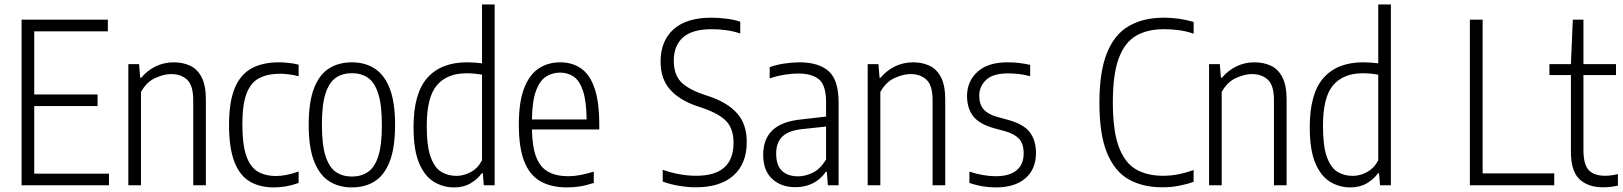

<svg xmlns="http://www.w3.org/2000/svg" viewBox="-20 -828 7254 858"><path d="M76.5 0V-740H462V-688H133V-406H416V-354H133V-52H467V0Z M553.5 0V-541.5H601.5L606.5 -480.5H611Q638 -513 675.2 -531.2Q712.5 -549.5 756.5 -549.5Q797.5 -549.5 830 -534.2Q862.5 -519 881.2 -482.5Q900 -446 900 -383V0H843.5V-380Q843.5 -446.5 816.2 -471.8Q789 -497 744.5 -497Q713 -497 674 -479.5Q635 -462 610 -417V0Z M1204 9.5Q1139.5 9.5 1094.8 -17.8Q1050 -45 1026.8 -106.5Q1003.5 -168 1003.5 -270.5Q1003.5 -373.5 1029.2 -434.8Q1055 -496 1104.8 -522.8Q1154.5 -549.5 1226 -549.5Q1247 -549.5 1269.8 -547Q1292.5 -544.5 1314.5 -539V-487.5Q1291 -493.5 1269.5 -496Q1248 -498.5 1233.5 -498.5Q1175.5 -498.5 1137.8 -478.5Q1100 -458.5 1081.5 -409.2Q1063 -360 1063 -272.5Q1063 -184 1080 -133.5Q1097 -83 1130.5 -62.2Q1164 -41.5 1213.5 -41.5Q1234.5 -41.5 1259.5 -46.2Q1284.5 -51 1314.5 -61.5V-10.5Q1285.5 0 1258 4.8Q1230.5 9.5 1204 9.5Z M1552.5 9.5Q1494 9.5 1450.8 -18.2Q1407.5 -46 1383.5 -107.5Q1359.5 -169 1359.5 -270Q1359.5 -371.5 1383 -433Q1406.5 -494.5 1450 -522Q1493.5 -549.5 1552.5 -549.5Q1611 -549.5 1654.2 -521.8Q1697.5 -494 1721.5 -432.8Q1745.5 -371.5 1745.5 -270.5Q1745.5 -169 1722 -107.5Q1698.5 -46 1655.2 -18.2Q1612 9.5 1552.5 9.5ZM1552.5 -39Q1593.5 -39 1623.8 -59.2Q1654 -79.5 1670.2 -129.2Q1686.5 -179 1686.5 -268.5Q1686.5 -359.5 1670 -410.2Q1653.5 -461 1623.5 -481Q1593.5 -501 1552.5 -501Q1511.5 -501 1481.5 -481Q1451.5 -461 1435 -411.2Q1418.5 -361.5 1418.5 -272Q1418.5 -181 1434.8 -130.5Q1451 -80 1481.2 -59.5Q1511.5 -39 1552.5 -39Z M2009.5 9.5Q1961 9.5 1919.8 -15Q1878.5 -39.5 1853.2 -98.2Q1828 -157 1828 -259.5Q1828 -410.5 1889.5 -480Q1951 -549.5 2067 -549.5Q2099 -549.5 2134 -545V-808H2190.5V0H2142L2137.5 -54H2133Q2115 -28 2083.5 -9.2Q2052 9.5 2009.5 9.5ZM2019.5 -42Q2052.5 -42 2084.5 -59.5Q2116.5 -77 2134 -112V-494Q2102 -500.5 2064 -500.5Q1978.5 -500.5 1932.8 -447.5Q1887 -394.5 1887 -265.5Q1887 -174 1904.8 -125.8Q1922.5 -77.5 1952.5 -59.8Q1982.5 -42 2019.5 -42Z M2514.5 9.5Q2443.5 9.5 2395.2 -17.8Q2347 -45 2322.8 -106.5Q2298.5 -168 2298.5 -271Q2298.5 -372.5 2322.2 -433.8Q2346 -495 2387.5 -522.2Q2429 -549.5 2483 -549.5Q2537 -549.5 2576.2 -522.5Q2615.5 -495.5 2636.8 -434.2Q2658 -373 2658 -270.5V-249.5H2357Q2358.5 -170 2376.8 -124.5Q2395 -79 2430.8 -59.8Q2466.5 -40.5 2519.5 -40.5Q2567.5 -40.5 2633.5 -61V-10.5Q2600 0.5 2571.2 5Q2542.5 9.5 2514.5 9.5ZM2483 -503.5Q2448 -503.5 2420 -485.5Q2392 -467.5 2375.2 -422Q2358.5 -376.5 2357 -294H2601.5Q2600.5 -376.5 2585.2 -422Q2570 -467.5 2543.8 -485.5Q2517.5 -503.5 2483 -503.5Z M3089.5 9Q3056 9 3016.8 2.8Q2977.5 -3.5 2941.5 -16.5V-69Q3019.5 -42.5 3091 -42.5Q3258 -42.5 3258 -189.5Q3258 -251.5 3226.8 -285.2Q3195.5 -319 3122.5 -344.5L3091.5 -355Q3015 -381.5 2973.5 -428.8Q2932 -476 2932 -553Q2932 -645 2989.8 -697Q3047.5 -749 3159.5 -749Q3191 -749 3226.2 -744.5Q3261.5 -740 3288 -731V-678.5Q3256 -689 3224.5 -693.2Q3193 -697.5 3160.5 -697.5Q3073.5 -697.5 3032.2 -660.8Q2991 -624 2991 -557Q2991 -497.5 3020.8 -464.5Q3050.5 -431.5 3120.5 -407L3151.5 -396.5Q3232 -369 3274.5 -321Q3317 -273 3317 -193.5Q3317 -96.5 3257.8 -43.8Q3198.5 9 3089.5 9Z M3534.5 8.5Q3470.5 8.5 3430.5 -28.8Q3390.5 -66 3390.5 -136Q3390.5 -206.5 3432.2 -246.2Q3474 -286 3562 -294.5L3671.5 -307V-371.5Q3671.5 -447 3639.8 -473.2Q3608 -499.5 3546 -499.5Q3519.5 -499.5 3486.2 -494.2Q3453 -489 3419.5 -477.5V-528Q3448 -538.5 3484.5 -544Q3521 -549.5 3552.5 -549.5Q3638 -549.5 3682.8 -510.2Q3727.5 -471 3727.5 -369.5V0H3679.5L3675 -60.5H3670.5Q3646.5 -25.5 3611.5 -8.5Q3576.5 8.5 3534.5 8.5ZM3448.5 -142.5Q3448.5 -89.5 3474.2 -64.8Q3500 -40 3547 -40Q3578 -40 3611.8 -56Q3645.5 -72 3671.5 -115.5V-262.5L3564.5 -251Q3504.5 -245 3476.5 -218Q3448.5 -191 3448.5 -142.5Z M3857.5 0V-541.5H3905.5L3910.5 -480.5H3915Q3942 -513 3979.2 -531.2Q4016.5 -549.5 4060.5 -549.5Q4101.5 -549.5 4134 -534.2Q4166.5 -519 4185.2 -482.5Q4204 -446 4204 -383V0H4147.5V-380Q4147.5 -446.5 4120.2 -471.8Q4093 -497 4048.5 -497Q4017 -497 3978 -479.5Q3939 -462 3914 -417V0Z M4430.5 9.5Q4369 9.5 4312 -10.5V-61Q4375.5 -40.5 4430 -40.5Q4490.5 -40.5 4522.5 -66.8Q4554.5 -93 4554.5 -142Q4554.5 -185.5 4533.8 -207.8Q4513 -230 4473.5 -241L4422.5 -255Q4356 -273.5 4328.8 -309Q4301.5 -344.5 4301.5 -399Q4301.5 -464.5 4348 -507Q4394.5 -549.5 4482 -549.5Q4511 -549.5 4535.5 -546.5Q4560 -543.5 4583.5 -538V-487.5Q4556.5 -494.5 4533.2 -497.2Q4510 -500 4483.5 -500Q4417 -500 4386.5 -470.8Q4356 -441.5 4356 -401Q4356 -362 4375.2 -339.8Q4394.5 -317.5 4435 -306L4486 -292Q4556 -272.5 4582.8 -236Q4609.5 -199.5 4609.5 -144Q4609.5 -72 4562.2 -31.2Q4515 9.5 4430.5 9.5Z M5173.5 9Q5087 9 5024.2 -26.2Q4961.5 -61.5 4927.2 -144Q4893 -226.5 4893 -369Q4893 -508.5 4927 -592Q4961 -675.5 5025.5 -712.2Q5090 -749 5181 -749Q5248.5 -749 5314 -730V-677.5Q5278 -689.5 5245.8 -693.5Q5213.5 -697.5 5180.5 -697.5Q5107 -697.5 5056.2 -667.8Q5005.5 -638 4979.2 -566.8Q4953 -495.5 4953 -371Q4953 -243 4979.8 -171.5Q5006.5 -100 5056.5 -71.2Q5106.5 -42.5 5177 -42.5Q5211.5 -42.5 5244 -48.8Q5276.5 -55 5314 -68V-15.5Q5285 -5 5249.2 2Q5213.5 9 5173.5 9Z M5383 0V-541.5H5431L5436 -480.5H5440.5Q5467.5 -513 5504.8 -531.2Q5542 -549.5 5586 -549.5Q5627 -549.5 5659.5 -534.2Q5692 -519 5710.8 -482.5Q5729.5 -446 5729.5 -383V0H5673V-380Q5673 -446.5 5645.8 -471.8Q5618.5 -497 5574 -497Q5542.5 -497 5503.5 -479.5Q5464.5 -462 5439.5 -417V0Z M6014.5 9.5Q5966 9.5 5924.8 -15Q5883.5 -39.5 5858.2 -98.2Q5833 -157 5833 -259.5Q5833 -410.5 5894.5 -480Q5956 -549.5 6072 -549.5Q6104 -549.5 6139 -545V-808H6195.5V0H6147L6142.5 -54H6138Q6120 -28 6088.5 -9.2Q6057 9.5 6014.5 9.5ZM6024.5 -42Q6057.5 -42 6089.5 -59.5Q6121.5 -77 6139 -112V-494Q6107 -500.5 6069 -500.5Q5983.5 -500.5 5937.8 -447.5Q5892 -394.5 5892 -265.5Q5892 -174 5909.8 -125.8Q5927.5 -77.5 5957.5 -59.8Q5987.5 -42 6024.5 -42Z M6548.5 0V-740H6605.5V-53H6925.5V0Z M7144 9Q7076.5 9 7038.2 -27.2Q7000 -63.5 7000 -149.5V-492.5H6904V-541.5H7000L7008.5 -740H7056V-541.5H7201.5V-492.5H7056V-157.5Q7056 -92.5 7080 -67.5Q7104 -42.5 7153.5 -42.5Q7178 -42.5 7210 -50V1.5Q7195.5 5 7177.8 7Q7160 9 7144 9Z"/></svg>

Font: Encode Sans Cnd Lt
Style: Regular
Weight: 300
Width: 3
Designer: Multiple Designers
Foundry: Impallari Type
Version: Version 3.002; ttfautohint (v1.8.3) -l 8 -r 50 -G 200 -x 14 